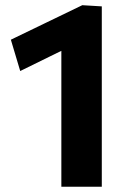

<svg xmlns="http://www.w3.org/2000/svg" viewBox="-20 -712 493 732"><path d="M57.1 -441.2 21.4 -560.6Q89.5 -593.6 157.5 -626.4Q225.5 -659.2 293.7 -692.2L288.1 -554.5Q230.2 -526.2 172.7 -498Q115.2 -469.7 57.1 -441.2ZM213.9 0Q213.9 -53.7 213.9 -103.8Q213.9 -154 213.9 -216V-417.8Q213.9 -469.4 213.9 -520.8Q213.9 -572.1 213.9 -623.9L293.7 -692.2L368.1 -687.7Q368.1 -628.8 368.1 -569.1Q368.1 -509.4 368.1 -448.2V-216Q368.1 -154 368.1 -103.8Q368.1 -53.7 368.1 0Z"/></svg>

Font: Commissioner Thin
Style: Regular
Weight: 100
Designer: Kostas Bartsokas
Foundry: Kostas Bartsokas
Version: Version 1.001;gftools[0.9.23]